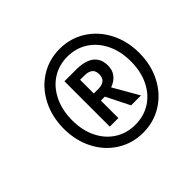

<svg xmlns="http://www.w3.org/2000/svg" viewBox="-124 -906 823 823"><g transform="rotate(-45 288.0 -494.0)"><path d="M550 -494Q550 -422 520 -364Q490 -306 437.5 -273Q385 -240 320 -240Q256 -240 203.5 -272.5Q151 -305 121 -363Q91 -421 91 -493Q91 -565 121 -623.5Q151 -682 203.5 -715Q256 -748 320 -748Q385 -748 437.5 -715Q490 -682 520 -624Q550 -566 550 -494ZM499 -494Q499 -555 476 -602Q453 -649 412.5 -675Q372 -701 320 -701Q269 -701 228.5 -675Q188 -649 165 -601.5Q142 -554 142 -493Q142 -432 165 -385.5Q188 -339 228.5 -313.5Q269 -288 320 -288Q372 -288 412.5 -313.5Q453 -339 476 -386Q499 -433 499 -494ZM360 -475 426 -360H366L313 -466H289V-360H237V-635H307Q362 -635 389.5 -613.5Q417 -592 417 -551Q417 -522 401.5 -503Q386 -484 360 -475ZM289 -509H316Q364 -509 364 -551Q364 -572 351.5 -582Q339 -592 314 -592H289Z"/></g></svg>

Font: Fira Sans Condensed
Style: Italic
Weight: 400
Width: 3
Italic angle: -8°
Designer: bBox Type GmbH & Carrois Corporate GbR & Edenspiekermann AG
Foundry: bBox Type GmbH & Carrois Corporate GbR & Edenspiekermann AG
Version: Version 4.301